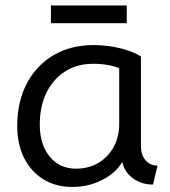

<svg xmlns="http://www.w3.org/2000/svg" viewBox="-20 -694 642 724"><path d="M253 11Q190.5 11 143.8 -17.8Q97 -46.5 71 -98.2Q45 -150 45 -219Q45 -310.5 81 -379Q117 -447.5 181.8 -485.8Q246.5 -524 333 -524Q383.5 -524 432.5 -512.2Q481.5 -500.5 511.5 -481V-143Q511.5 -110 528.8 -89.8Q546 -69.5 574 -69.5L557 2Q513.5 2 481.5 -21.5Q449.5 -45 441 -83Q415.5 -40.5 364 -14.8Q312.5 11 253 11ZM265.5 -58Q315 -58 351.8 -80.2Q388.5 -102.5 409 -140.5Q429.5 -178.5 429.5 -226.5V-436Q414 -444 387 -448.8Q360 -453.5 331.5 -453.5Q271 -453.5 225.8 -424.8Q180.5 -396 155.2 -344.5Q130 -293 130 -224Q130 -149.5 167.2 -103.8Q204.5 -58 265.5 -58ZM172 -606.5V-673.5H458V-606.5Z"/></svg>

Font: Mooli
Style: Regular
Weight: 400
Designer: Vernon Adams
Foundry: Vernon Adams
Version: Version 1.000; ttfautohint (v1.8.4.7-5d5b);gftools[0.9.33]